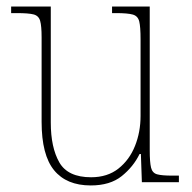

<svg xmlns="http://www.w3.org/2000/svg" viewBox="-20 -556 586 586"><path d="M257 10Q183 10 145 -36.5Q107 -83 107 -184V-442Q107 -477 102.5 -492.5Q98 -508 82.5 -512Q67 -516 32 -516H14V-536H135V-182Q135 -106 161 -60.5Q187 -15 258 -15Q308 -15 341.5 -41.5Q375 -68 392 -110.5Q409 -153 409 -202V-436Q409 -474 405 -490.5Q401 -507 385.5 -511.5Q370 -516 334 -516H322V-536H437V-97Q437 -61 441 -44.5Q445 -28 459.5 -24Q474 -20 505 -20H526V0H413L410 -86H406Q387 -47 351.5 -18.5Q316 10 257 10Z"/></svg>

Font: Noto Serif Hebrew SemiCondensed Thin
Style: Regular
Weight: 100
Width: 4
Designer: Monotype Design Team
Foundry: Monotype Imaging Inc.
Version: Version 2.004; ttfautohint (v1.8.4.7-5d5b)